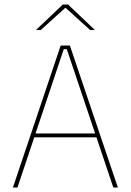

<svg xmlns="http://www.w3.org/2000/svg" viewBox="-20 -844 588 864"><path d="M38 0 253 -639H294.5L510.5 0H490L280.5 -623H267L58.5 0ZM127 -226V-243.5H421V-226ZM262.5 -823.5H286.5L406.5 -709.5V-709H385.5L276 -808H273L163.5 -709H142.5V-709.5Z"/></svg>

Font: Anek Latin Medium Thin
Style: Regular
Weight: 250
Version: Version 1.003